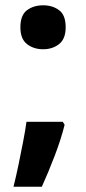

<svg xmlns="http://www.w3.org/2000/svg" viewBox="-20 -576 325 725"><path d="M224 -104.8Q211 -52 187 11Q163 74 138 129H31Q41 89 50 45.5Q59 2 67.1 -39.8Q75.2 -81.6 80 -116H217ZM57 -472.8Q57 -519 82 -537.5Q107 -556 143 -556Q178.1 -556 203 -537.7Q228 -519.4 228 -473Q228 -429 203 -409.5Q178.1 -390 143 -390Q107 -390 82 -409.5Q57 -428.9 57 -472.8Z"/></svg>

Font: Noto Sans Hanifi Rohingya
Style: Regular
Weight: 400
Designer: Monotype Design Team and DaltonMaag
Foundry: Google LLC
Version: Version 2.101